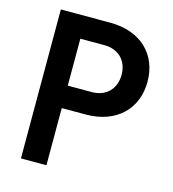

<svg xmlns="http://www.w3.org/2000/svg" viewBox="-109 -820 817 909"><g transform="rotate(15 300.0 -365.0)"><path d="M77 0H202V-280H320C466 -280 562 -369 562 -505C562 -641 467 -730 320 -730H77ZM202 -390V-620H320C390 -620 435 -574 435 -505C435 -437 390 -390 320 -390Z"/></g></svg>

Font: JetBrains Mono
Style: Bold
Weight: 558
Monospace: yes
Designer: Philipp Nurullin, Konstantin Bulenkov
Foundry: JetBrains
Version: Version 2.305